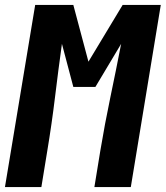

<svg xmlns="http://www.w3.org/2000/svg" viewBox="-30 -755 669 775"><path d="M-10 0 112 -735H266L327 -506L465 -735H619L498 0H351L375 -147Q393 -255 415.5 -362.5Q438 -470 459 -578L355 -404H266L220 -578Q205 -470 192 -362.5Q179 -255 161 -147L137 0Z"/></svg>

Font: Iosevka SS04 Heavy Extended
Style: Italic
Weight: 900
Width: 7
Italic angle: -9°
Monospace: yes
Designer: Belleve Invis
Foundry: Belleve Invis
Version: Version 19.0.0; ttfautohint (v1.8.4)